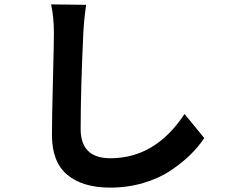

<svg xmlns="http://www.w3.org/2000/svg" viewBox="-20 -800 1040 876"><path d="M213 -780 373 -778Q363 -709 360 -646Q348 -392 348 -211Q348 -78 484 -78Q689 -78 822 -280L912 -170Q885 -130 848.5 -94Q812 -58 759.5 -22.5Q707 13 635 34.5Q563 56 483 56Q357 56 287 -2.5Q217 -61 217 -184Q217 -256 221.5 -432.5Q226 -609 226 -646Q226 -722 213 -780Z"/></svg>

Font: Noto Sans Korean Bold
Style: Bold
Weight: 700
Designer: Ryoko NISHIZUKA  (kana & ideographs); Paul D. Hunt (Latin, Greek & Cyrillic); Wenlong ZHANG  (bopomofo); Sandoll Communi
Foundry: Adobe Systems Incorporated
Version: Version 1.000;PS 1;hotconv 1.0.78;makeotf.lib2.5.61930